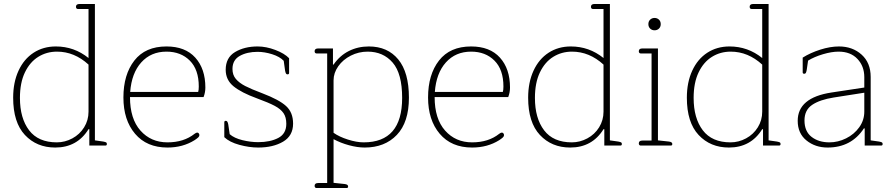

<svg xmlns="http://www.w3.org/2000/svg" viewBox="-20 -730 4476 963"><path d="M46 -240Q46 -317 73 -375.5Q100 -434 148.5 -465.5Q197 -497 260 -497Q352 -497 424 -439V-685H370Q366 -685 363.5 -688Q361 -691 361 -696Q361 -710 379 -710H456V-26L498 -20Q508 -18 512 -16Q516 -14 516 -8Q516 0 509 0H428V-82H424Q367 10 257 10Q164 10 105 -53Q46 -116 46 -240ZM424 -170V-406Q353 -471 266 -471Q214 -471 172 -445Q130 -419 105 -367Q80 -315 80 -239Q80 -137 126 -76.5Q172 -16 265 -16Q306 -16 343 -36Q380 -56 402 -91.5Q424 -127 424 -170Z M599 -241Q599 -356 654 -426.5Q709 -497 815 -497Q909 -497 959.5 -441Q1010 -385 1010 -291Q1010 -266 1001 -243H632Q632 -134 684.5 -75Q737 -16 820 -16Q902 -16 956 -59Q964 -65 969 -65Q974 -65 977 -61Q980 -57 980 -52Q980 -46 974 -40.5Q968 -35 956 -27Q897 10 820 10Q716 10 657.5 -59Q599 -128 599 -241ZM974 -269Q977 -278 977 -296Q977 -381 932 -426Q887 -471 815 -471Q737 -471 688.5 -417Q640 -363 633 -269Z M1105 -42V-117Q1105 -124 1113 -124Q1122 -124 1125 -105L1132 -57Q1155 -37 1196 -27Q1237 -17 1275 -17Q1335 -17 1375.5 -38Q1416 -59 1416 -109Q1416 -142 1402 -162.5Q1388 -183 1358 -199Q1328 -215 1268 -237Q1191 -265 1151.5 -297Q1112 -329 1112 -380Q1112 -441 1159 -469Q1206 -497 1272 -497Q1315 -497 1361 -479.5Q1407 -462 1430 -438V-364Q1430 -357 1422 -357Q1417 -357 1414.5 -361Q1412 -365 1410 -375L1403 -425Q1383 -446 1345 -458Q1307 -470 1272 -470Q1219 -470 1182.5 -449.5Q1146 -429 1146 -384Q1146 -354 1163 -334Q1180 -314 1210 -298.5Q1240 -283 1296 -262Q1380 -230 1415 -198Q1450 -166 1450 -110Q1450 -49 1400 -19.5Q1350 10 1275 10Q1230 10 1180.5 -3.5Q1131 -17 1105 -42Z M1558 202Q1558 188 1576 188H1621V-462H1567Q1563 -462 1560.5 -465Q1558 -468 1558 -473Q1558 -487 1576 -487H1650V-406H1653Q1684 -451 1729.5 -474Q1775 -497 1830 -497Q1924 -497 1977.5 -432Q2031 -367 2031 -240Q2031 -117 1970.5 -53.5Q1910 10 1809 10Q1773 10 1730.5 -1.5Q1688 -13 1653 -32V187L1709 193Q1726 195 1726 205Q1726 213 1719 213H1567Q1563 213 1560.5 210Q1558 207 1558 202ZM1997 -239Q1997 -361 1949.5 -416Q1902 -471 1824 -471Q1779 -471 1739.5 -451Q1700 -431 1676.5 -397.5Q1653 -364 1653 -327V-64Q1681 -44 1725 -30Q1769 -16 1804 -16Q1997 -16 1997 -239Z M2127 -241Q2127 -356 2182 -426.5Q2237 -497 2343 -497Q2437 -497 2487.5 -441Q2538 -385 2538 -291Q2538 -266 2529 -243H2160Q2160 -134 2212.5 -75Q2265 -16 2348 -16Q2430 -16 2484 -59Q2492 -65 2497 -65Q2502 -65 2505 -61Q2508 -57 2508 -52Q2508 -46 2502 -40.5Q2496 -35 2484 -27Q2425 10 2348 10Q2244 10 2185.5 -59Q2127 -128 2127 -241ZM2502 -269Q2505 -278 2505 -296Q2505 -381 2460 -426Q2415 -471 2343 -471Q2265 -471 2216.5 -417Q2168 -363 2161 -269Z M2629 -240Q2629 -317 2656 -375.5Q2683 -434 2731.5 -465.5Q2780 -497 2843 -497Q2935 -497 3007 -439V-685H2953Q2949 -685 2946.5 -688Q2944 -691 2944 -696Q2944 -710 2962 -710H3039V-26L3081 -20Q3091 -18 3095 -16Q3099 -14 3099 -8Q3099 0 3092 0H3011V-82H3007Q2950 10 2840 10Q2747 10 2688 -53Q2629 -116 2629 -240ZM3007 -170V-406Q2936 -471 2849 -471Q2797 -471 2755 -445Q2713 -419 2688 -367Q2663 -315 2663 -239Q2663 -137 2709 -76.5Q2755 -16 2848 -16Q2889 -16 2926 -36Q2963 -56 2985 -91.5Q3007 -127 3007 -170Z M3232 -609Q3232 -623 3241 -631.5Q3250 -640 3263 -640Q3276 -640 3285 -631.5Q3294 -623 3294 -609Q3294 -595 3285 -586.5Q3276 -578 3263 -578Q3250 -578 3241 -586.5Q3232 -595 3232 -609ZM3184 -11Q3184 -25 3202 -25H3248V-462H3193Q3189 -462 3186.5 -465Q3184 -468 3184 -473Q3184 -487 3202 -487H3280V-26L3335 -20Q3352 -18 3352 -8Q3352 0 3345 0H3193Q3189 0 3186.5 -3Q3184 -6 3184 -11Z M3425 -240Q3425 -317 3452 -375.5Q3479 -434 3527.5 -465.5Q3576 -497 3639 -497Q3731 -497 3803 -439V-685H3749Q3745 -685 3742.5 -688Q3740 -691 3740 -696Q3740 -710 3758 -710H3835V-26L3877 -20Q3887 -18 3891 -16Q3895 -14 3895 -8Q3895 0 3888 0H3807V-82H3803Q3746 10 3636 10Q3543 10 3484 -53Q3425 -116 3425 -240ZM3803 -170V-406Q3732 -471 3645 -471Q3593 -471 3551 -445Q3509 -419 3484 -367Q3459 -315 3459 -239Q3459 -137 3505 -76.5Q3551 -16 3644 -16Q3685 -16 3722 -36Q3759 -56 3781 -91.5Q3803 -127 3803 -170Z M3981 -124Q3981 -240 4150 -266L4315 -291V-343Q4315 -398 4280.5 -434.5Q4246 -471 4186 -471Q4151 -471 4107.5 -458Q4064 -445 4033 -426L4026 -378Q4024 -368 4021.5 -364Q4019 -360 4014 -360Q4006 -360 4006 -367V-441Q4044 -465 4094 -481Q4144 -497 4188 -497Q4256 -497 4301.5 -456Q4347 -415 4347 -344V-26L4389 -20Q4399 -18 4403 -16Q4407 -14 4407 -8Q4407 0 4400 0H4317V-86H4313Q4250 10 4131 10Q4069 10 4025 -25.5Q3981 -61 3981 -124ZM4315 -170V-265L4162 -241Q4092 -230 4053.5 -204Q4015 -178 4015 -126Q4015 -71 4050.5 -43.5Q4086 -16 4140 -16Q4183 -16 4223.5 -36Q4264 -56 4289.5 -91.5Q4315 -127 4315 -170Z"/></svg>

Font: Maitree ExtraLight
Style: Regular
Weight: 250
Designer: CadsonDemak Team
Foundry: CadsonDemak
Version: Version 1.002